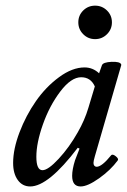

<svg xmlns="http://www.w3.org/2000/svg" viewBox="-20 -653 453 686"><path d="M362.3 -530.8Q344.7 -513.2 319.8 -513.2Q294.9 -513.2 277.3 -530.8Q259.8 -548.3 259.8 -573.2Q259.8 -598.1 277.3 -615.5Q294.9 -632.8 319.8 -632.8Q344.7 -632.8 362.3 -615.5Q379.9 -598.1 379.9 -573.2Q379.9 -548.3 362.3 -530.8ZM87.9 13.2Q60.1 13.2 43.5 -9.8Q26.9 -32.7 26.9 -70.8Q26.9 -120.1 49.8 -180.4Q72.8 -240.7 108.4 -291.7Q144 -342.8 191.2 -377.4Q238.3 -412.1 282.2 -412.1Q311.5 -412.1 334 -391.1L344.2 -419.9Q348.1 -430.7 378.9 -432.1Q407.7 -433.1 412.6 -423.8Q413.6 -421.9 413.1 -419.9L318.8 -94.2Q314 -77.6 314 -70.8Q314 -64.5 317.1 -60.8Q320.3 -57.1 325.2 -57.1Q343.8 -57.1 377 -98.1Q381.8 -104 393.3 -95Q404.8 -85.9 400.9 -80.1Q375 -44.9 334 -15.9Q293 13.2 268.1 13.2Q237.8 13.2 237.8 -24.9Q237.8 -47.4 248 -80.1L264.2 -122.1L257.8 -125Q152.8 13.2 87.9 13.2ZM131.8 -44.9Q151.9 -44.9 189.7 -85.7Q227.5 -126.5 257.8 -180.2Q282.7 -223.6 295.9 -268.1L318.8 -344.2Q304.2 -377 270 -377Q233.9 -377 195.3 -325.9Q156.7 -274.9 133.3 -208.5Q109.9 -142.1 109.9 -92.8Q109.9 -44.9 131.8 -44.9Z"/></svg>

Font: Junicode SmCond Medium
Style: Italic
Weight: 500
Width: 4
Italic angle: -11°
Designer: Peter S. Baker
Version: Version 2.206